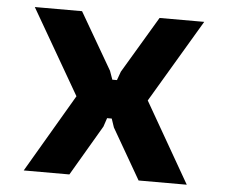

<svg xmlns="http://www.w3.org/2000/svg" viewBox="-47 -668 844 721"><g transform="rotate(5 375.0 -307.5)"><path d="M67.7 0 240.7 -294.7 55.7 -614.9H233.8L357.8 -401.2L369.5 -368.5H386.9L398.7 -401.2L526 -614.9H694.3L508.8 -302.4L682.3 0H500.7L391 -190.2L380 -222.9H362.5L351.5 -190.2L239.8 0Z"/></g></svg>

Font: Martian Mono SemiExpanded
Style: Regular
Weight: 400
Width: 6
Monospace: yes
Designer: Roman Shamin
Foundry: Evil Martians
Version: Version 1.000